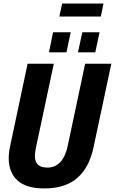

<svg xmlns="http://www.w3.org/2000/svg" viewBox="-20 -1048 645 1078"><path d="M29 -160Q29 -194 38 -233L135 -690H282L181 -215Q176 -188 176 -173Q176 -138 194 -122.5Q212 -107 247 -107Q289 -107 318 -137.5Q347 -168 360 -228L458 -690H605L506 -225Q482 -108 414 -49Q346 10 229 10Q128 10 78.5 -34.5Q29 -79 29 -160ZM278 -867H377L353 -754H255ZM442 -867H539L515 -754H418ZM329 -1028H561L546 -955H313Z"/></svg>

Font: Decalotype
Style: Bold Italic
Weight: 700
Italic angle: -12°
Designer: Alfredo Marco Pradil
Foundry: Alfredo Marco Pradil
Version: Version 1.0